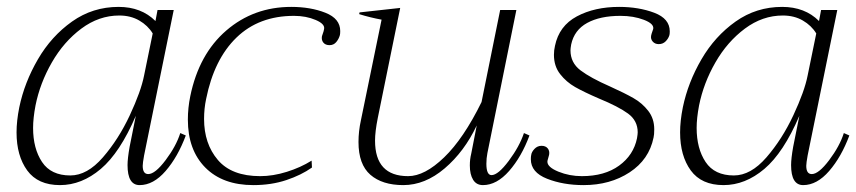

<svg xmlns="http://www.w3.org/2000/svg" viewBox="-20 -527 2484 557"><path d="M28 -143Q28 -176 36 -216Q51 -288 90 -355Q129 -422 189 -464.5Q249 -507 324 -507Q390 -507 431 -466L437 -498H484L398 -76Q394 -54 394 -46Q394 -22 410 -22Q430 -22 460.5 -62.5Q491 -103 503 -141L519 -134Q496 -72 460.5 -31Q425 10 385 10Q350 10 350 -48Q350 -67 356 -101L374 -191Q328 -84 272.5 -37Q217 10 154 10Q90 10 59 -32.5Q28 -75 28 -143ZM398 -308 423 -430Q409 -453 384 -467.5Q359 -482 326 -482Q267 -482 216 -444Q165 -406 130.5 -346Q96 -286 83 -221Q76 -184 76 -156Q76 -96 102 -57Q128 -18 184 -18Q233 -18 278.5 -70.5Q324 -123 356.5 -192.5Q389 -262 398 -308Z M525 -180Q525 -214 532 -248Q557 -370 636.5 -438.5Q716 -507 825 -507Q881 -507 924 -490Q967 -473 967 -437Q967 -429 966 -425Q963 -414 955.5 -405Q948 -396 936 -396Q924 -396 918 -403.5Q912 -411 914 -422Q915 -426 917 -431Q919 -436 920 -442Q924 -457 896 -469Q868 -481 833 -481Q731 -481 666 -418Q601 -355 578 -240Q572 -212 572 -182Q572 -110 612 -63Q652 -16 735 -16Q772 -16 812 -28.5Q852 -41 884 -61L885 -41Q854 -19 810.5 -4.5Q767 10 715 10Q626 10 575.5 -41Q525 -92 525 -180Z M1516 -134Q1493 -72 1457 -31Q1421 10 1381 10Q1362 10 1352.5 -5.5Q1343 -21 1343 -47Q1343 -65 1347 -81L1363 -163Q1327 -87 1270 -38.5Q1213 10 1150 10Q1089 10 1054.5 -20Q1020 -50 1020 -115Q1020 -146 1027 -178L1087 -470Q1054 -476 1022 -486L1023 -491L1141 -504L1076 -185Q1068 -145 1068 -119Q1068 -16 1164 -16Q1212 -16 1268.5 -70.5Q1325 -125 1377 -231L1431 -498H1478L1394 -83Q1391 -68 1391 -52Q1391 -19 1406 -19Q1425 -19 1456 -60.5Q1487 -102 1500 -141Z M1520 -65Q1520 -73 1521 -77Q1522 -86 1530.5 -95Q1539 -104 1551 -104Q1563 -104 1569 -96.5Q1575 -89 1573 -78Q1572 -73 1570 -67Q1568 -61 1568 -58Q1568 -42 1600 -29Q1632 -16 1668 -16Q1734 -16 1776 -46.5Q1818 -77 1828 -126Q1830 -138 1830 -143Q1830 -177 1802 -197.5Q1774 -218 1718 -241Q1674 -260 1648.5 -274.5Q1623 -289 1605 -312Q1587 -335 1587 -368Q1587 -381 1590 -394Q1602 -452 1653.5 -479.5Q1705 -507 1776 -507Q1833 -507 1878 -490Q1923 -473 1923 -436Q1923 -429 1922 -425Q1919 -415 1911 -407Q1903 -399 1891 -399Q1880 -399 1873.5 -406.5Q1867 -414 1869 -424Q1869 -426 1875 -443Q1878 -458 1848 -469.5Q1818 -481 1780 -481Q1721 -481 1683.5 -460.5Q1646 -440 1637 -398Q1635 -386 1635 -381Q1635 -345 1664 -323Q1693 -301 1750 -276Q1792 -257 1817.5 -242.5Q1843 -228 1860.5 -205.5Q1878 -183 1878 -152Q1878 -136 1876 -128Q1863 -64 1806.5 -27Q1750 10 1673 10Q1614 10 1567 -8.5Q1520 -27 1520 -65Z M1953 -143Q1953 -176 1961 -216Q1976 -288 2015 -355Q2054 -422 2114 -464.5Q2174 -507 2249 -507Q2315 -507 2356 -466L2362 -498H2409L2323 -76Q2319 -54 2319 -46Q2319 -22 2335 -22Q2355 -22 2385.5 -62.5Q2416 -103 2428 -141L2444 -134Q2421 -72 2385.5 -31Q2350 10 2310 10Q2275 10 2275 -48Q2275 -67 2281 -101L2299 -191Q2253 -84 2197.5 -37Q2142 10 2079 10Q2015 10 1984 -32.5Q1953 -75 1953 -143ZM2323 -308 2348 -430Q2334 -453 2309 -467.5Q2284 -482 2251 -482Q2192 -482 2141 -444Q2090 -406 2055.5 -346Q2021 -286 2008 -221Q2001 -184 2001 -156Q2001 -96 2027 -57Q2053 -18 2109 -18Q2158 -18 2203.5 -70.5Q2249 -123 2281.5 -192.5Q2314 -262 2323 -308Z"/></svg>

Font: Trirong ExtraLight
Style: Italic
Weight: 275
Italic angle: -12°
Designer: Katatrad Team
Foundry: CadsonDemak
Version: Version 1.003